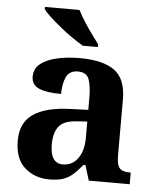

<svg xmlns="http://www.w3.org/2000/svg" viewBox="-54 -812 708 869"><g transform="rotate(5 299.5 -378.0)"><path d="M202 10Q136 10 90.5 -30Q45 -70 45 -153Q45 -234 101 -273Q157 -312 269 -316L351 -319V-374Q351 -424 340.5 -456Q330 -488 289 -488Q251 -488 236.5 -457.5Q222 -427 222 -380Q155 -380 121 -395Q87 -410 87 -447Q87 -484 115 -506Q143 -528 190 -538.5Q237 -549 293 -549Q398 -549 450.5 -511Q503 -473 503 -379V-124Q503 -83 516 -68Q529 -53 563 -53H567V0H381L360 -69H351Q329 -42 309.5 -24.5Q290 -7 265 1.5Q240 10 202 10ZM257 -63Q300 -63 325.5 -98Q351 -133 351 -191V-266L306 -263Q246 -260 223 -231.5Q200 -203 200 -149Q200 -63 257 -63ZM301 -606Q277 -620 249 -639.5Q221 -659 194 -681Q167 -703 145.5 -723Q124 -743 115 -756V-766H272Q283 -744 300 -717Q317 -690 336 -664Q355 -638 369 -619V-606Z"/></g></svg>

Font: NotoSerif-Bold
Style: Regular
Weight: 700
Designer: Monotype Design Team
Foundry: Monotype Imaging Inc.
Version: Version 2.007; ttfautohint (v1.8) -l 8 -r 50 -G 200 -x 14 -D